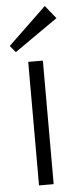

<svg xmlns="http://www.w3.org/2000/svg" viewBox="-55 -806 337 836"><g transform="rotate(-5 113.5 -388.0)"><path d="M145 -540V0H81V-540ZM220 -719 31 -587 7 -616 174 -776Z"/></g></svg>

Font: Pathway Extreme SemiCondensed ExtraLight
Style: Regular
Weight: 250
Width: 4
Version: Version 1.001;gftools[0.9.26]